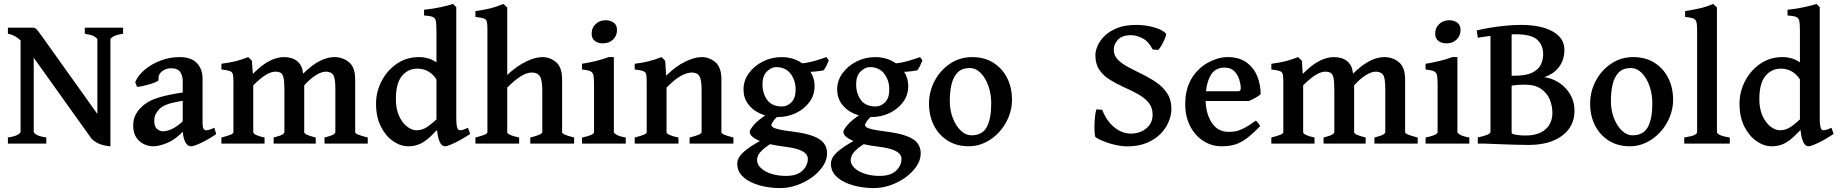

<svg xmlns="http://www.w3.org/2000/svg" viewBox="-20 -736 9421 984"><path d="M610.8 -563Q577.1 -558.1 561.5 -549.1Q545.9 -540 545.9 -533.7V-15.1L479 -33.7V-533.7Q479 -539.1 465.3 -548.1Q451.7 -557.1 414.6 -563V-594.2H610.8ZM545.9 14.2Q505.9 10.3 481.4 -2.2Q457 -14.6 445.8 -29.8L110.8 -499Q71.8 -554.2 20.5 -563V-594.2H144.5Q158.2 -594.2 165 -588.1Q171.9 -582 189.5 -557.6L485.4 -143.1Q490.2 -135.7 500.2 -123Q510.3 -110.4 520.8 -97.2Q531.2 -84 538.6 -74.7Q545.9 -65.4 545.9 -65.4ZM20.5 0V-31.7Q54.7 -36.1 70.1 -45.2Q85.4 -54.2 85.4 -60.5V-553.2L152.8 -575.7V-60.5Q152.8 -54.7 167 -45.7Q181.2 -36.6 217.3 -31.7V0Z M1087.9 -48.8Q1049.3 -22 1011.7 -4.2Q974.1 13.7 958.5 13.7Q939.9 13.7 928.2 -10.5Q916.5 -34.7 916.5 -75.7V-318.8Q916.5 -348.1 903.3 -367.4Q890.1 -386.7 853.5 -386.2Q830.1 -385.7 809.8 -369.9Q789.6 -354 792.5 -326.2Q793 -321.8 778.3 -315.4Q763.7 -309.1 743.2 -303.2Q722.7 -297.4 705.1 -293.7Q687.5 -290 682.1 -291.5L672.9 -314.9Q687.5 -350.6 722.7 -379.6Q757.8 -408.7 804.4 -426Q851.1 -443.4 899.4 -443.4Q960 -443.4 989 -412.6Q1018.1 -381.8 1018.1 -334.5V-104.5Q1018.1 -68.4 1036.1 -68.4Q1043 -68.4 1051.5 -70.8Q1060.1 -73.2 1078.6 -81.1ZM920.9 -220.2Q858.9 -210 834.5 -200.2Q810.1 -190.4 797.4 -177.7Q785.2 -165 777.8 -150.9Q770.5 -136.7 770.5 -116.7Q770.5 -84.5 786.4 -73.7Q802.2 -63 814.5 -63Q834.5 -63 859.9 -74.2Q885.3 -85.4 920.9 -117.7L924.8 -69.3Q881.8 -22.5 839.1 -4.4Q796.4 13.7 765.6 13.7Q740.7 13.7 717 2.4Q693.4 -8.8 678 -32.2Q662.6 -55.7 662.6 -91.8Q662.6 -123.5 674.1 -146Q685.5 -168.5 702.6 -185.1Q717.3 -200.2 739.5 -213.6Q761.7 -227.1 804 -239.3Q846.2 -251.5 920.9 -262.7Z M1643.1 0V-31.2Q1676.3 -39.6 1687.5 -46.1Q1698.7 -52.7 1698.7 -59.1V-281.2Q1698.7 -337.9 1687 -353.3Q1675.3 -368.7 1649.9 -368.7Q1627.9 -368.7 1598.6 -350.6Q1569.3 -332.5 1539.1 -298.3V-59.1Q1539.1 -52.7 1550.5 -46.6Q1562 -40.5 1598.1 -31.2V0H1382.3V-31.2Q1415 -39.6 1426.3 -46.1Q1437.5 -52.7 1437.5 -59.1V-281.2Q1437.5 -319.3 1433.1 -337.9Q1428.7 -356.4 1418.7 -362.5Q1408.7 -368.7 1391.1 -368.7Q1346.7 -368.7 1277.8 -298.3V-59.1Q1277.8 -43.5 1335.9 -31.2V0H1114.7V-31.2Q1145 -39.1 1160.6 -45.2Q1176.3 -51.3 1176.3 -59.1V-320.3Q1176.3 -344.7 1173.1 -356.2Q1169.9 -367.7 1157.2 -372.1Q1144.5 -376.5 1114.7 -379.9V-409.2Q1159.7 -415 1190.4 -423.1Q1221.2 -431.2 1252 -443.4L1271 -424.8L1275.9 -357.4Q1324.7 -406.2 1363 -424.8Q1401.4 -443.4 1434.6 -443.4Q1478 -443.4 1503.2 -422.4Q1528.3 -401.4 1532.2 -365.7L1533.7 -358.9Q1582 -405.8 1620.8 -424.6Q1659.7 -443.4 1693.4 -443.4Q1736.8 -443.4 1768.6 -417.2Q1800.3 -391.1 1800.3 -328.6V-59.1Q1800.3 -52.7 1814.5 -46.6Q1828.6 -40.5 1864.7 -31.2V0Z M2389.6 -49.8Q2347.7 -21.5 2310.5 -3.9Q2273.4 13.7 2261.2 13.7Q2216.8 13.7 2216.8 -136.7V-577.6Q2216.8 -611.3 2213.9 -627.4Q2210.9 -643.6 2197.5 -649.2Q2184.1 -654.8 2153.3 -656.7V-686Q2201.2 -690.9 2239.5 -699.5Q2277.8 -708 2301.8 -715.8L2318.4 -699.2V-134.3Q2318.4 -101.6 2321.3 -88.6Q2324.2 -75.7 2329.1 -71.3Q2334 -67.4 2343.5 -68.6Q2353 -69.8 2378.4 -81.1ZM2250.5 -103.5Q2214.4 -63 2187 -37.1Q2159.7 -11.2 2133.1 1.2Q2106.4 13.7 2072.3 13.7Q2032.7 13.7 1994.6 -12.5Q1956.5 -38.6 1931.9 -87.6Q1907.2 -136.7 1907.2 -205.1Q1907.2 -265.1 1935.3 -319.8Q1963.4 -374.5 2013.2 -408.9Q2063 -443.4 2127.9 -443.4Q2155.3 -443.4 2183.3 -434.1Q2211.4 -424.8 2247.1 -391.1Q2247.1 -363.3 2241 -347.7Q2234.9 -332 2220.2 -323.2Q2204.1 -352.1 2178 -368.2Q2151.9 -384.3 2119.6 -384.3Q2071.3 -384.3 2040 -346.7Q2008.8 -309.1 2008.8 -228Q2008.8 -178.2 2024.9 -142.6Q2041 -106.9 2065.7 -87.6Q2090.3 -68.4 2115.7 -68.4Q2145 -68.4 2171.9 -87.2Q2198.7 -106 2231 -137.2Q2236.8 -134.3 2243.2 -120.6Q2249.5 -106.9 2250.5 -103.5Z M2697.8 0V-31.2Q2731 -39.6 2745.1 -46.1Q2759.3 -52.7 2759.3 -59.1V-270.5Q2759.3 -326.2 2746.8 -345.2Q2734.4 -364.3 2706.1 -364.3Q2678.7 -364.3 2647.5 -344.2Q2616.2 -324.2 2579.6 -287.1V-59.1Q2579.6 -43.9 2640.6 -31.2V0H2416.5V-31.2Q2446.8 -39.1 2462.4 -45.2Q2478 -51.3 2478 -59.1V-588.4Q2478 -614.3 2474.9 -625.7Q2471.7 -637.2 2459 -641.6Q2446.3 -646 2416.5 -649.4V-679.2Q2465.8 -686 2496.6 -694.1Q2527.3 -702.1 2559.6 -715.8L2579.6 -697.8V-352.1Q2629.4 -398.4 2676.8 -420.9Q2724.1 -443.4 2759.8 -443.4Q2799.3 -443.4 2830.1 -417.2Q2860.8 -391.1 2860.8 -328.6V-59.1Q2860.8 -52.7 2873.5 -46.6Q2886.2 -40.5 2922.4 -31.2V0Z M3142.1 -582.5Q3142.1 -552.2 3121.6 -533Q3101.1 -513.7 3070.3 -513.7Q3045.9 -513.7 3029.1 -525.9Q3012.2 -538.1 3012.2 -563.5Q3012.2 -594.2 3033.2 -613.3Q3054.2 -632.3 3084 -632.3Q3107.4 -632.3 3124.8 -620.1Q3142.1 -607.9 3142.1 -582.5ZM2962.9 0V-31.2Q3024.4 -43.5 3024.4 -59.1V-301.3Q3024.4 -333 3021.7 -348.6Q3019 -364.3 3006.1 -370.6Q2993.2 -377 2962.9 -379.9V-409.2Q3000 -415 3034.9 -423.6Q3069.8 -432.1 3099.6 -443.4H3126V-59.1Q3126 -53.7 3139.9 -45.4Q3153.8 -37.1 3187 -31.2V0Z M3514.2 0V-31.2Q3547.4 -39.6 3561.5 -46.1Q3575.7 -52.7 3575.7 -59.1V-275.9Q3575.7 -327.6 3564.5 -345.9Q3553.2 -364.3 3525.4 -364.3Q3502.4 -364.3 3471.2 -347.9Q3439.9 -331.5 3396 -287.1V-59.1Q3396 -43.9 3457 -31.2V0H3232.9V-31.2Q3263.2 -39.1 3278.8 -45.2Q3294.4 -51.3 3294.4 -59.1V-320.3Q3294.4 -344.2 3291.5 -355.7Q3288.6 -367.2 3275.9 -371.8Q3263.2 -376.5 3232.9 -379.9V-409.2Q3273.9 -414.1 3306.2 -422.4Q3338.4 -430.7 3370.1 -443.4L3389.2 -424.8L3394 -348.1Q3444.3 -397.5 3492.4 -420.4Q3540.5 -443.4 3576.2 -443.4Q3615.7 -443.4 3646.5 -417.2Q3677.2 -391.1 3677.2 -328.6V-59.1Q3677.2 -52.7 3689.9 -46.6Q3702.6 -40.5 3738.8 -31.2V0Z M4218.8 49.8Q4218.8 83.5 4197.5 115.5Q4176.3 147.5 4141.4 172.9Q4106.4 198.2 4063.7 213.1Q4021 228 3977.5 228Q3942.4 228 3904.1 221.2Q3865.7 214.4 3832.5 199.2Q3799.3 184.1 3778.8 160.4Q3758.3 136.7 3758.3 103Q3758.3 85.9 3769.5 67.6Q3780.8 49.3 3812 25.9Q3843.3 2.4 3902.8 -28.3Q3902.8 -28.3 3914.8 -27.3Q3926.8 -26.4 3939.2 -23.2Q3951.7 -20 3953.1 -13.7Q3909.7 12.2 3889.9 30.3Q3870.1 48.3 3865 61.5Q3859.9 74.7 3859.9 85Q3859.9 106.4 3879.4 125Q3898.9 143.6 3932.6 154.5Q3966.3 165.5 4008.3 165.5Q4063.5 165.5 4091.8 139.4Q4120.1 113.3 4120.1 77.6Q4120.1 64.9 4110.8 53.2Q4101.6 41.5 4076.2 31.7Q4050.8 22 4001 15.6Q3910.6 4.4 3866.5 -16.6Q3822.3 -37.6 3822.3 -59.6Q3822.3 -69.8 3842.3 -94.5Q3862.3 -119.1 3915.5 -153.8L3994.6 -161.6Q3955.1 -133.8 3944.1 -116.9Q3933.1 -100.1 3933.1 -96.2Q3933.1 -90.3 3939.7 -84.7Q3946.3 -79.1 3969 -73.5Q3991.7 -67.9 4039.1 -62Q4109.9 -53.2 4148.9 -37.8Q4188 -22.5 4203.4 -0.7Q4218.8 21 4218.8 49.8ZM4227.5 -426.8Q4223.6 -416 4216.6 -401.4Q4209.5 -386.7 4201.2 -375.5Q4176.3 -371.1 4149.7 -368.7Q4123 -366.2 4084 -367.7L4065.4 -408.7Q4115.2 -412.1 4154.8 -423.8Q4194.3 -435.5 4215.3 -443.4ZM4154.8 -295.9Q4154.8 -248.5 4128.2 -212.6Q4101.6 -176.8 4058.8 -156.5Q4016.1 -136.2 3966.8 -136.2Q3916.5 -136.2 3876.5 -153.8Q3836.4 -171.4 3813.5 -203.4Q3790.5 -235.4 3790.5 -277.8Q3790.5 -323.2 3817.9 -360.8Q3845.2 -398.4 3889.9 -420.9Q3934.6 -443.4 3985.8 -443.4Q4034.2 -443.4 4072.5 -423.1Q4110.8 -402.8 4132.8 -369.4Q4154.8 -335.9 4154.8 -295.9ZM4057.6 -277.3Q4057.6 -324.2 4031.7 -358.2Q4005.9 -392.1 3957 -392.1Q3934.1 -392.1 3910.9 -370.1Q3887.7 -348.1 3887.7 -304.2Q3887.7 -257.3 3911.9 -223.9Q3936 -190.4 3987.8 -190.4Q4014.6 -190.4 4036.1 -211.9Q4057.6 -233.4 4057.6 -277.3Z M4698.7 49.8Q4698.7 83.5 4677.5 115.5Q4656.2 147.5 4621.3 172.9Q4586.4 198.2 4543.7 213.1Q4501 228 4457.5 228Q4422.4 228 4384 221.2Q4345.7 214.4 4312.5 199.2Q4279.3 184.1 4258.8 160.4Q4238.3 136.7 4238.3 103Q4238.3 85.9 4249.5 67.6Q4260.7 49.3 4292 25.9Q4323.2 2.4 4382.8 -28.3Q4382.8 -28.3 4394.8 -27.3Q4406.7 -26.4 4419.2 -23.2Q4431.6 -20 4433.1 -13.7Q4389.6 12.2 4369.9 30.3Q4350.1 48.3 4345 61.5Q4339.8 74.7 4339.8 85Q4339.8 106.4 4359.4 125Q4378.9 143.6 4412.6 154.5Q4446.3 165.5 4488.3 165.5Q4543.5 165.5 4571.8 139.4Q4600.1 113.3 4600.1 77.6Q4600.1 64.9 4590.8 53.2Q4581.5 41.5 4556.2 31.7Q4530.8 22 4481 15.6Q4390.6 4.4 4346.4 -16.6Q4302.2 -37.6 4302.2 -59.6Q4302.2 -69.8 4322.3 -94.5Q4342.3 -119.1 4395.5 -153.8L4474.6 -161.6Q4435.1 -133.8 4424.1 -116.9Q4413.1 -100.1 4413.1 -96.2Q4413.1 -90.3 4419.7 -84.7Q4426.3 -79.1 4449 -73.5Q4471.7 -67.9 4519 -62Q4589.8 -53.2 4628.9 -37.8Q4668 -22.5 4683.3 -0.7Q4698.7 21 4698.7 49.8ZM4707.5 -426.8Q4703.6 -416 4696.5 -401.4Q4689.5 -386.7 4681.2 -375.5Q4656.2 -371.1 4629.6 -368.7Q4603 -366.2 4564 -367.7L4545.4 -408.7Q4595.2 -412.1 4634.8 -423.8Q4674.3 -435.5 4695.3 -443.4ZM4634.8 -295.9Q4634.8 -248.5 4608.2 -212.6Q4581.5 -176.8 4538.8 -156.5Q4496.1 -136.2 4446.8 -136.2Q4396.5 -136.2 4356.4 -153.8Q4316.4 -171.4 4293.5 -203.4Q4270.5 -235.4 4270.5 -277.8Q4270.5 -323.2 4297.9 -360.8Q4325.2 -398.4 4369.9 -420.9Q4414.6 -443.4 4465.8 -443.4Q4514.2 -443.4 4552.5 -423.1Q4590.8 -402.8 4612.8 -369.4Q4634.8 -335.9 4634.8 -295.9ZM4537.6 -277.3Q4537.6 -324.2 4511.7 -358.2Q4485.8 -392.1 4437 -392.1Q4414.1 -392.1 4390.9 -370.1Q4367.7 -348.1 4367.7 -304.2Q4367.7 -257.3 4391.8 -223.9Q4416 -190.4 4467.8 -190.4Q4494.6 -190.4 4516.1 -211.9Q4537.6 -233.4 4537.6 -277.3Z M5166.5 -224.1Q5166.5 -178.2 5148.9 -135.5Q5131.3 -92.8 5100.6 -59.1Q5069.8 -25.4 5029.8 -5.9Q4989.7 13.7 4945.3 13.7Q4883.3 13.7 4837.4 -14.9Q4791.5 -43.5 4766.4 -93Q4741.2 -142.6 4741.2 -205.1Q4741.2 -266.6 4769.8 -321Q4798.3 -375.5 4848.6 -409.4Q4898.9 -443.4 4962.9 -443.4Q5024.4 -443.4 5070.3 -414.8Q5116.2 -386.2 5141.4 -336.7Q5166.5 -287.1 5166.5 -224.1ZM5060.1 -205.1Q5060.1 -253.4 5045.7 -294.9Q5031.2 -336.4 5006.1 -361.8Q4981 -387.2 4949.7 -387.2Q4910.2 -387.2 4887.9 -364.7Q4865.7 -342.3 4856.7 -304.2Q4847.7 -266.1 4847.7 -218.3Q4847.7 -169.9 4863.5 -129.9Q4879.4 -89.8 4904.5 -66.2Q4929.7 -42.5 4958 -42.5Q5014.6 -42.5 5037.4 -85.2Q5060.1 -127.9 5060.1 -205.1Z M5915.5 -480 5887.7 -482.4Q5866.2 -524.4 5835 -540Q5803.7 -555.7 5777.3 -555.7Q5730 -555.7 5709 -532Q5688 -508.3 5688 -481Q5688 -451.2 5709.2 -429.9Q5730.5 -408.7 5764.2 -390.9Q5797.9 -373 5835.7 -354.7Q5873.5 -336.4 5907.2 -313Q5940.9 -289.6 5962.2 -257.1Q5983.4 -224.6 5983.4 -177.7Q5983.4 -146.5 5969.7 -112.8Q5956.1 -79.1 5928 -50.3Q5899.9 -21.5 5857.2 -3.7Q5814.5 14.2 5756.3 14.2Q5734.4 14.2 5705.1 8.5Q5675.8 2.9 5646.7 -7.6Q5617.7 -18.1 5595.7 -32.2Q5592.3 -33.7 5590.6 -49.6Q5588.9 -65.4 5589.1 -88.4Q5589.4 -111.3 5591.6 -134.8Q5593.8 -158.2 5598.6 -175.3L5628.9 -173.3Q5649.9 -117.7 5689.7 -84.5Q5729.5 -51.3 5777.3 -51.3Q5805.2 -51.3 5830.3 -62.7Q5855.5 -74.2 5871.3 -95.7Q5887.2 -117.2 5887.2 -147.5Q5887.2 -185.5 5866 -210.7Q5844.7 -235.8 5811.3 -254.2Q5777.8 -272.5 5740.2 -289.3Q5702.6 -306.2 5669.2 -326.7Q5635.7 -347.2 5614.7 -377.4Q5593.8 -407.7 5593.8 -453.1Q5593.8 -475.1 5605.5 -502Q5617.2 -528.8 5642.3 -553Q5667.5 -577.1 5707 -592.8Q5746.6 -608.4 5802.2 -608.4Q5850.6 -608.4 5894 -595.9Q5937.5 -583.5 5954.6 -564.9Q5959 -561.5 5951.9 -543.2Q5944.8 -524.9 5934.1 -505.9Q5923.3 -486.8 5915.5 -480Z M6440.9 -254.4Q6433.1 -245.1 6413.8 -234.6Q6394.5 -224.1 6379.9 -218.3H6106.4L6106.9 -268.1H6321.3Q6331.5 -268.1 6335.2 -271.5Q6338.9 -274.9 6338.9 -284.7Q6338.9 -302.7 6331.5 -327.4Q6324.2 -352.1 6306.2 -370.8Q6288.1 -389.6 6255.4 -389.6Q6204.6 -389.6 6181.6 -344.7Q6158.7 -299.8 6158.7 -227.1Q6158.7 -156.2 6189.5 -108.2Q6220.2 -60.1 6277.3 -60.1Q6296.4 -60.1 6314.7 -63.7Q6333 -67.4 6356.7 -79.6Q6380.4 -91.8 6416 -117.7Q6421.9 -114.3 6429.2 -104Q6436.5 -93.8 6438.5 -89.8Q6396.5 -46.4 6365.5 -24.2Q6334.5 -2 6305.4 5.9Q6276.4 13.7 6241.2 13.7Q6189.9 13.7 6147.5 -13.4Q6105 -40.5 6079.6 -89.4Q6054.2 -138.2 6054.2 -203.1Q6054.2 -332 6149.9 -401.9Q6173.3 -418.5 6205.8 -430.9Q6238.3 -443.4 6271 -443.4Q6331.1 -443.4 6368.4 -416Q6405.8 -388.7 6423.3 -345.5Q6440.9 -302.2 6440.9 -254.4Z M7023.9 0V-31.2Q7057.1 -39.6 7068.4 -46.1Q7079.6 -52.7 7079.6 -59.1V-281.2Q7079.6 -337.9 7067.9 -353.3Q7056.2 -368.7 7030.8 -368.7Q7008.8 -368.7 6979.5 -350.6Q6950.2 -332.5 6919.9 -298.3V-59.1Q6919.9 -52.7 6931.4 -46.6Q6942.9 -40.5 6979 -31.2V0H6763.2V-31.2Q6795.9 -39.6 6807.1 -46.1Q6818.4 -52.7 6818.4 -59.1V-281.2Q6818.4 -319.3 6814 -337.9Q6809.6 -356.4 6799.6 -362.5Q6789.6 -368.7 6772 -368.7Q6727.5 -368.7 6658.7 -298.3V-59.1Q6658.7 -43.5 6716.8 -31.2V0H6495.6V-31.2Q6525.9 -39.1 6541.5 -45.2Q6557.1 -51.3 6557.1 -59.1V-320.3Q6557.1 -344.7 6554 -356.2Q6550.8 -367.7 6538.1 -372.1Q6525.4 -376.5 6495.6 -379.9V-409.2Q6540.5 -415 6571.3 -423.1Q6602.1 -431.2 6632.8 -443.4L6651.9 -424.8L6656.7 -357.4Q6705.6 -406.2 6743.9 -424.8Q6782.2 -443.4 6815.4 -443.4Q6858.9 -443.4 6884 -422.4Q6909.2 -401.4 6913.1 -365.7L6914.6 -358.9Q6962.9 -405.8 7001.7 -424.6Q7040.5 -443.4 7074.2 -443.4Q7117.7 -443.4 7149.4 -417.2Q7181.2 -391.1 7181.2 -328.6V-59.1Q7181.2 -52.7 7195.3 -46.6Q7209.5 -40.5 7245.6 -31.2V0Z M7465.3 -582.5Q7465.3 -552.2 7444.8 -533Q7424.3 -513.7 7393.6 -513.7Q7369.1 -513.7 7352.3 -525.9Q7335.4 -538.1 7335.4 -563.5Q7335.4 -594.2 7356.4 -613.3Q7377.4 -632.3 7407.2 -632.3Q7430.7 -632.3 7448 -620.1Q7465.3 -607.9 7465.3 -582.5ZM7286.1 0V-31.2Q7347.7 -43.5 7347.7 -59.1V-301.3Q7347.7 -333 7345 -348.6Q7342.3 -364.3 7329.3 -370.6Q7316.4 -377 7286.1 -379.9V-409.2Q7323.2 -415 7358.2 -423.6Q7393.1 -432.1 7422.9 -443.4H7449.2V-59.1Q7449.2 -53.7 7463.1 -45.4Q7477.1 -37.1 7510.3 -31.2V0Z M8049.3 -168Q8049.3 -87.9 7985.8 -40.5Q7922.4 6.8 7813.5 6.8Q7783.2 6.8 7743.7 5.6Q7704.1 4.4 7663.6 2.9Q7623 1.5 7590.3 0L7722.2 -54.7Q7736.3 -46.9 7756.3 -44.2Q7776.4 -41.5 7797.9 -41.5Q7864.7 -41.5 7900.4 -73Q7936 -104.5 7936 -157.7Q7936 -192.4 7922.6 -225.6Q7909.2 -258.8 7877.9 -280.5Q7846.7 -302.2 7792.5 -302.2Q7761.7 -302.2 7740.7 -299.1Q7719.7 -295.9 7701.7 -291.5L7696.8 -347.7H7737.3Q7800.8 -347.7 7833.3 -364Q7865.7 -380.4 7877.2 -405.8Q7888.7 -431.2 7888.7 -458Q7888.7 -504.9 7857.9 -532.7Q7827.1 -560.5 7745.6 -560.5Q7721.2 -560.5 7686.3 -558.1Q7651.4 -555.7 7615.7 -551.5Q7580.1 -547.4 7553.7 -542.5L7548.3 -580.1Q7575.2 -586.9 7614.3 -593.5Q7653.3 -600.1 7695.6 -604.2Q7737.8 -608.4 7774.4 -608.4Q7878.4 -608.4 7938 -574.5Q7997.6 -540.5 7997.6 -481Q7997.6 -430.7 7970.9 -394Q7944.3 -357.4 7894.5 -340.8Q7962.4 -329.6 8005.9 -281.5Q8049.3 -233.4 8049.3 -168ZM7553.7 0V-31.7Q7618.7 -44.9 7618.7 -60.5V-570.8L7727.1 -580.6V-57.6Q7727.1 -51.8 7739.5 -43.5Q7752 -35.2 7786.1 -28.8V0Z M8554.7 -224.1Q8554.7 -178.2 8537.1 -135.5Q8519.5 -92.8 8488.8 -59.1Q8458 -25.4 8418 -5.9Q8377.9 13.7 8333.5 13.7Q8271.5 13.7 8225.6 -14.9Q8179.7 -43.5 8154.5 -93Q8129.4 -142.6 8129.4 -205.1Q8129.4 -266.6 8158 -321Q8186.5 -375.5 8236.8 -409.4Q8287.1 -443.4 8351.1 -443.4Q8412.6 -443.4 8458.5 -414.8Q8504.4 -386.2 8529.5 -336.7Q8554.7 -287.1 8554.7 -224.1ZM8448.2 -205.1Q8448.2 -253.4 8433.8 -294.9Q8419.4 -336.4 8394.3 -361.8Q8369.1 -387.2 8337.9 -387.2Q8298.3 -387.2 8276.1 -364.7Q8253.9 -342.3 8244.9 -304.2Q8235.8 -266.1 8235.8 -218.3Q8235.8 -169.9 8251.7 -129.9Q8267.6 -89.8 8292.7 -66.2Q8317.9 -42.5 8346.2 -42.5Q8402.8 -42.5 8425.5 -85.2Q8448.2 -127.9 8448.2 -205.1Z M8611.8 0V-31.2Q8651.4 -37.6 8664.6 -44.4Q8677.7 -51.3 8677.7 -59.1V-587.4Q8677.7 -614.7 8672.9 -626.7Q8668 -638.7 8655 -642.6Q8642.1 -646.5 8616.2 -649.4V-679.2Q8659.7 -686 8692.6 -693.6Q8725.6 -701.2 8759.8 -715.8L8779.3 -697.8V-59.1Q8779.3 -52.2 8793.5 -44.7Q8807.6 -37.1 8845.2 -31.2V0Z M9377.4 -49.8Q9335.4 -21.5 9298.3 -3.9Q9261.2 13.7 9249 13.7Q9204.6 13.7 9204.6 -136.7V-577.6Q9204.6 -611.3 9201.7 -627.4Q9198.7 -643.6 9185.3 -649.2Q9171.9 -654.8 9141.1 -656.7V-686Q9189 -690.9 9227.3 -699.5Q9265.6 -708 9289.6 -715.8L9306.2 -699.2V-134.3Q9306.2 -101.6 9309.1 -88.6Q9312 -75.7 9316.9 -71.3Q9321.8 -67.4 9331.3 -68.6Q9340.8 -69.8 9366.2 -81.1ZM9238.3 -103.5Q9202.1 -63 9174.8 -37.1Q9147.5 -11.2 9120.8 1.2Q9094.2 13.7 9060.1 13.7Q9020.5 13.7 8982.4 -12.5Q8944.3 -38.6 8919.7 -87.6Q8895 -136.7 8895 -205.1Q8895 -265.1 8923.1 -319.8Q8951.2 -374.5 9001 -408.9Q9050.8 -443.4 9115.7 -443.4Q9143.1 -443.4 9171.1 -434.1Q9199.2 -424.8 9234.9 -391.1Q9234.9 -363.3 9228.8 -347.7Q9222.7 -332 9208 -323.2Q9191.9 -352.1 9165.8 -368.2Q9139.6 -384.3 9107.4 -384.3Q9059.1 -384.3 9027.8 -346.7Q8996.6 -309.1 8996.6 -228Q8996.6 -178.2 9012.7 -142.6Q9028.8 -106.9 9053.5 -87.6Q9078.1 -68.4 9103.5 -68.4Q9132.8 -68.4 9159.7 -87.2Q9186.5 -106 9218.8 -137.2Q9224.6 -134.3 9231 -120.6Q9237.3 -106.9 9238.3 -103.5Z"/></svg>

Font: Namdhinggo SemiBold
Style: Regular
Weight: 600
Designer: Victor Gaultney
Foundry: SIL International
Version: Version 3.001